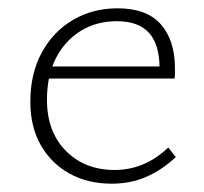

<svg xmlns="http://www.w3.org/2000/svg" viewBox="-20 -436 492 462"><path d="M249 6Q191 6 147 -18.5Q103 -43 78 -87Q53 -131 53 -191Q53 -259 80.5 -309.5Q108 -360 155.5 -388Q203 -416 263 -416Q333 -416 367 -377.5Q401 -339 401 -271Q401 -265 401 -259Q401 -253 400 -247H364V-271Q364 -329 338.5 -357Q313 -385 261 -385Q212 -385 174 -361.5Q136 -338 114.5 -296Q93 -254 93 -196Q93 -119 138.5 -73Q184 -27 256 -27Q291 -27 323 -40Q355 -53 385 -81L403 -58Q377 -34 351.5 -20Q326 -6 301 0Q276 6 249 6ZM82 -247 88 -276H393V-247Z"/></svg>

Font: Ysabeau Infant ExtraLight
Style: Regular
Weight: 250
Designer: Christian Thalmann (Catharsis Fonts)
Version: Version 2.001;gftools[0.9.30]; featfreeze: ss01,ss02,lnum